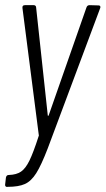

<svg xmlns="http://www.w3.org/2000/svg" viewBox="-25 -524 409 744"><path d="M-5 190 -2 164Q0 154 9 154H10Q39 153 56.5 141Q74 129 89 98.5Q104 68 125 3Q126 1 125.5 -0.5Q125 -2 125 -3L62 -493V-496Q62 -504 72 -504H106Q110 -504 112.5 -501.5Q115 -499 115 -495L160 -78Q160 -75 161.5 -75Q163 -75 164 -78L310 -495Q313 -504 322 -504L357 -503Q362 -503 363.5 -499.5Q365 -496 363 -492L160 51Q135 116 115.5 147Q96 178 71.5 189Q47 200 5 200H0Q-2 200 -4 197Q-6 194 -5 190Z"/></svg>

Font: Barlow Condensed Light
Style: Italic
Weight: 300
Width: 3
Italic angle: -7°
Designer: Jeremy Tribby
Foundry: Tribby Type
Version: Version 1.408